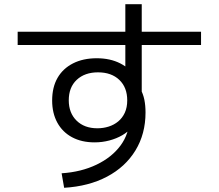

<svg xmlns="http://www.w3.org/2000/svg" viewBox="-20 -839 1040 913"><path d="M273 -15Q366 -21 439 -56Q512 -91 553.5 -147.5Q595 -204 595 -275V-298L633 -283Q626 -256 607.5 -234Q589 -212 561.5 -196Q534 -180 500 -171Q466 -162 430 -162Q368 -162 322.5 -186.5Q277 -211 252.5 -256Q228 -301 228 -361Q228 -424 253.5 -468.5Q279 -513 327 -537.5Q375 -562 440 -562Q504 -562 552 -537.5Q600 -513 630 -467L576 -447V-819H654V-375L647 -418Q661 -392 666.5 -364.5Q672 -337 672 -304Q672 -202 624 -123.5Q576 -45 489 1Q402 47 285 54ZM443 -229Q471 -229 496.5 -237Q522 -245 542 -261.5Q562 -278 573.5 -303Q585 -328 585 -362Q585 -423 547.5 -459Q510 -495 446 -495Q383 -495 345 -459.5Q307 -424 307 -362Q307 -302 344 -265.5Q381 -229 443 -229ZM64 -625V-688H936V-625Z"/></svg>

Font: M PLUS 1
Style: Regular
Weight: 400
Designer: Coji Morishita
Foundry: UNDERFOREST DESIGN
Version: Version 1.001